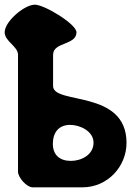

<svg xmlns="http://www.w3.org/2000/svg" viewBox="-20 -801 597 821"><path d="M0 -663C0 -624 57 -603 57 -567V-67C57 -42 94 0 120 0H333C440 0 521 -89 521 -190C521 -420 207 -352 207 -433V-567C207 -622 307 -607 307 -663C307 -698 170 -781 129 -781C84 -781 0 -709 0 -663ZM206 -186C206 -233 230 -267 280 -267C322 -267 380 -240 380 -191C380 -139 328 -113 283 -113C236 -113 206 -138 206 -186Z"/></svg>

Font: Asimov Print
Style: Regular
Weight: 500
Designer: Google
Version: Version 2.000980: 2014